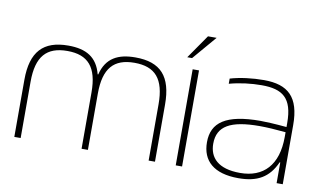

<svg xmlns="http://www.w3.org/2000/svg" viewBox="-72 -828 1638 984"><g transform="rotate(10 747.5 -335.5)"><path d="M49 -297V0H82V-293C82 -425 133 -481 241 -481C349 -481 399 -424 399 -293V0H432V-293C432 -425 483 -481 590 -481C698 -481 748 -425 748 -293V0H781V-297C781 -444 721 -509 590 -509C501 -509 439 -479 417 -390H414C392 -475 335 -509 241 -509C111 -509 49 -444 49 -297Z M889 -500V0H922V-500ZM851 -556H876L982 -680H937Z M1259 -509C1199 -509 1135 -501 1084 -486V-459C1139 -474 1198 -481 1252 -481C1361 -481 1414 -443 1414 -313V-292C1349 -298 1301 -300 1278 -300C1098 -300 1026 -248 1026 -145C1026 -48 1088 9 1216 9C1315 9 1374 -25 1411 -108H1414V0H1446V-308C1446 -453 1385 -509 1259 -509ZM1059 -143C1059 -235 1127 -273 1278 -273C1314 -273 1364 -270 1414 -265V-241C1414 -93 1341 -19 1220 -19C1105 -19 1059 -71 1059 -143Z"/></g></svg>

Font: LT Wave Text Thin
Style: Regular
Weight: 100
Designer: Daniel Lyons
Version: Version 2.5 (Glyphs App)